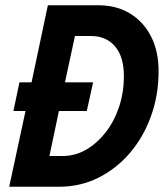

<svg xmlns="http://www.w3.org/2000/svg" viewBox="-20 -710 638 730"><path d="M31 -288 54 -397H100L162 -690H353Q424 -690 475.5 -658Q527 -626 555 -570Q583 -514 583 -440Q583 -348 554 -268Q525 -188 473.5 -128Q422 -68 353.5 -34Q285 0 205 0H15L77 -288ZM168 -117H220Q266 -117 307.5 -141Q349 -165 381.5 -206.5Q414 -248 432.5 -303Q451 -358 451 -421Q451 -494 417.5 -533.5Q384 -573 326 -573H265L227 -397H334L310 -288H204Z"/></svg>

Font: Radio Canada Condensed SemiBold
Style: Italic
Weight: 600
Width: 3
Italic angle: -12°
Designer: Charles Daoud, Etienne Aubert Bonn, Alexandre Saumier Demers, Jacques Le Bailly
Foundry: Radio-Canada
Version: Version 2.104; ttfautohint (v1.8.4.7-5d5b);gftools[0.9.28.de